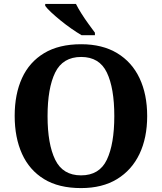

<svg xmlns="http://www.w3.org/2000/svg" viewBox="-20 -951 827 981"><path d="M394.1 10Q280 10 205 -36Q130 -82 92.5 -165Q55 -248 55 -359Q55 -470 92.5 -552Q130 -634 205.6 -679.5Q281.1 -725 394.7 -725Q503 -725 578.5 -679.5Q654 -634 693 -551.5Q732 -469 732 -358Q732 -247 692.7 -164.5Q653.4 -82 578.1 -36Q502.8 10 394.1 10ZM394.1 -55Q488 -55 526 -135.1Q564 -215.2 564 -358Q564 -501 525.9 -580.5Q487.8 -660 394.8 -660Q301 -660 262 -580.5Q223 -501 223 -357.5Q223 -215 262 -135Q301 -55 394.1 -55ZM397 -771Q373 -785 345 -804.5Q317 -824 290 -846Q263 -868 241.5 -888Q220 -908 211 -921V-931H368Q379 -909 396 -882Q413 -855 432 -829Q451 -803 465 -784V-771Z"/></svg>

Font: Noto Serif NP Hmong
Style: Regular
Weight: 400
Designer: Dalton Maag Ltd
Foundry: Dalton Maag Ltd
Version: Version 1.001